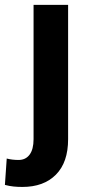

<svg xmlns="http://www.w3.org/2000/svg" viewBox="-63 -548 364 782"><path d="M73.7 -528.3H214.4V19Q214.4 113.3 164.8 163.3Q115.2 213.4 28.3 213.4Q9.3 213.4 -7.6 211.7Q-24.4 210 -43 205.1L-35.6 97.7Q-13.7 103.5 12.7 103.5Q41.5 103.5 57.6 81.8Q73.7 60.1 73.7 19Z"/></svg>

Font: Vazirmatn FD
Style: Bold
Weight: 700
Designer: Saber Rastikerdar
Foundry: Saber Rastikerdar
Version: Version 33.001